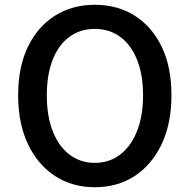

<svg xmlns="http://www.w3.org/2000/svg" viewBox="-20 -770 794 804"><path d="M377 14Q283 14 210.5 -33Q138 -80 97 -166.5Q56 -253 56 -371Q56 -490 97 -574.5Q138 -659 210.5 -704.5Q283 -750 377 -750Q472 -750 544 -704.5Q616 -659 657 -574.5Q698 -490 698 -371Q698 -253 657 -166.5Q616 -80 544 -33Q472 14 377 14ZM377 -88Q438 -88 483.5 -123Q529 -158 554 -221.5Q579 -285 579 -371Q579 -457 554 -519.5Q529 -582 483.5 -615.5Q438 -649 377 -649Q316 -649 270.5 -615.5Q225 -582 200.5 -519.5Q176 -457 176 -371Q176 -285 200.5 -221.5Q225 -158 270.5 -123Q316 -88 377 -88Z"/></svg>

Font: Noto Sans HK Thin Medium
Style: Regular
Weight: 500
Version: Version 2.004-H2;hotconv 1.0.118;makeotfexe 2.5.65603